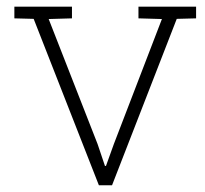

<svg xmlns="http://www.w3.org/2000/svg" viewBox="-20 -548 606 568"><path d="M272.5 0 79.6 -492.2 22.5 -493.7V-528.3H192.9V-493.7L124 -491.7L268.6 -122.1L290.5 -57.1H293.5L316.9 -122.1L459 -491.7L389.6 -493.7V-528.3H560.1V-493.7L502.9 -492.2L311.5 0Z"/></svg>

Font: Roboto Slab ExtraLight
Style: Regular
Weight: 250
Designer: Google
Version: Version 2.000; ttfautohint (v1.8.1.43-b0c9)